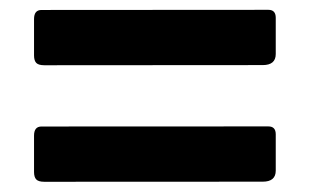

<svg xmlns="http://www.w3.org/2000/svg" viewBox="-20 -546 623 387"><path d="M535.8 -437.1Q535.8 -414.8 509.5 -414.8L69.4 -414.5Q57.6 -414.5 53.1 -419.2Q48.6 -423.9 48.6 -434.3V-507.5Q48.6 -525.9 63.6 -525.9L521 -526.2Q535.8 -526.2 535.8 -510.2ZM535.8 -202.1Q535.8 -179.8 509.5 -179.8L69.4 -179.6Q57.6 -179.6 53.1 -184.3Q48.6 -189 48.6 -199.4V-272.6Q48.6 -291 63.6 -291L521 -291.2Q535.8 -291.2 535.8 -275.3Z"/></svg>

Font: Libre Franklin Thin
Style: Regular
Weight: 100
Designer: Pablo Impallari, Rodrigo Fuenzalida, Nhung Nguyen
Foundry: Impallari Type
Version: Version 3.000